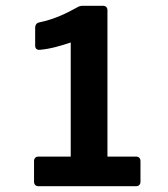

<svg xmlns="http://www.w3.org/2000/svg" viewBox="-20 -644 580 664"><path d="M351.6 -102.5V-608.4C351.6 -618.2 345.7 -624 335.9 -624H267.6C260.7 -624 253.9 -623 248 -619.1C210.9 -598.6 170.9 -578.1 115.2 -566.4C106.4 -564.5 101.6 -557.6 101.6 -548.8V-486.3C101.6 -476.6 107.4 -470.7 117.2 -471.7C154.3 -474.6 192.4 -486.3 224.6 -497.1V-102.5H113.3C103.5 -102.5 97.7 -96.7 97.7 -86.9V-15.6C97.7 -5.9 103.5 0 113.3 0H450.2C460 0 465.8 -5.9 465.8 -15.6V-86.9C465.8 -96.7 460 -102.5 450.2 -102.5Z"/></svg>

Font: Ed Sans Neue SemiBold
Style: Regular
Weight: 600
Designer: Stephen Hutchings
Version: Version 1.004;PS 001.004;hotconv 1.0.88;makeotf.lib2.5.64775